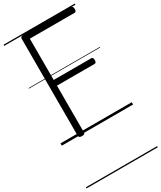

<svg xmlns="http://www.w3.org/2000/svg" viewBox="-300 -984 1226 1458"><g transform="rotate(-30 312.5 -255.0)"><path d="M169 14Q142 14 142 -5V-856Q142 -866 149 -870.5Q156 -875 170 -875H588Q596 -875 600 -869.5Q604 -864 604 -850Q604 -836 600 -830.5Q596 -825 588 -825H196V-463H525Q533 -463 537.5 -457.5Q542 -452 542 -438Q542 -424 537.5 -418.5Q533 -413 525 -413H196V-5Q196 5 190 9.5Q184 14 169 14ZM0 365H625V375H0ZM0 -20H625V0H0ZM0 -505H625V-500H0ZM0 -885H625V-875H0Z"/></g></svg>

Font: Playwrite GB S Guides
Style: Regular
Weight: 400
Designer: Veronika Burian, José Scaglione
Foundry: TypeTogether
Version: Version 1.003